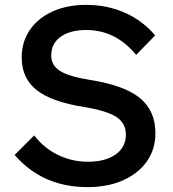

<svg xmlns="http://www.w3.org/2000/svg" viewBox="-20 -751 710 787"><path d="M40 -116 120 -196Q160 -144 217.5 -116Q275 -88 340 -88Q412 -88 454 -118Q496 -148 496 -199Q496 -246 457 -271.5Q418 -297 327 -312Q192 -333 130.5 -381.5Q69 -430 69 -515Q69 -580 102.5 -628.5Q136 -677 195.5 -704Q255 -731 333 -731Q419 -731 491.5 -699Q564 -667 616 -606L538 -526Q497 -576 446 -602Q395 -628 333 -628Q268 -628 229 -600.5Q190 -573 190 -523Q190 -483 226.5 -460Q263 -437 351 -423Q490 -401 553.5 -349Q617 -297 617 -205Q617 -139 582 -89.5Q547 -40 484.5 -12Q422 16 339 16Q154 16 40 -116Z"/></svg>

Font: Wix Madefor Text SemiBold
Style: Regular
Weight: 600
Designer: Dalton Maag Ltd
Foundry: Dalton Maag Ltd
Version: Version 3.100